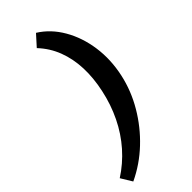

<svg xmlns="http://www.w3.org/2000/svg" viewBox="-349 -760 1031 1031"><g transform="rotate(-45 166.0 -245.0)"><path d="M-17 222 -56 158Q11 115 64 55Q117 -5 153.5 -80Q190 -155 208 -240Q226 -323 223 -397.5Q220 -472 195.5 -536Q171 -600 123 -651L178 -712Q247 -669 291 -593Q335 -517 348.5 -422Q362 -327 340 -226Q319 -130 268 -43.5Q217 43 144.5 111.5Q72 180 -17 222Z"/></g></svg>

Font: Ysabeau Office ExtraBold
Style: Italic
Weight: 800
Italic angle: -12°
Designer: Christian Thalmann (Catharsis Fonts)
Version: Version 2.001;gftools[0.9.30]; featfreeze: tnum,lnum,ss02